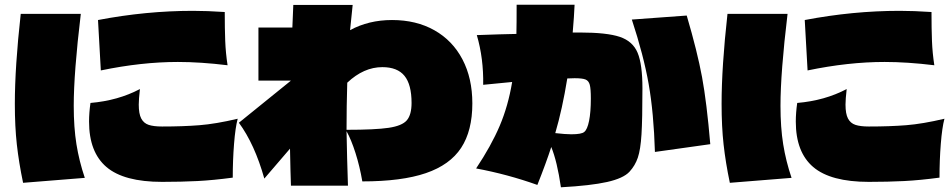

<svg xmlns="http://www.w3.org/2000/svg" viewBox="-20 -783 4040 815"><path d="M396 -698Q600 -737 799 -737Q859 -737 934 -732Q934 -661 936 -609.5Q938 -558 946 -506Q831 -520 735 -520Q581 -520 408 -484ZM78 -7Q60 -93 51.5 -169.5Q43 -246 43 -342Q43 -499 68 -724H323Q293 -474 293 -334Q293 -242 304.5 -170.5Q316 -99 340 -28ZM358 -267Q358 -304 364 -346Q481 -356 574 -405Q569 -362 569 -339Q569 -300 579.5 -280Q590 -260 611 -253Q632 -246 668 -246Q757 -246 826.5 -251.5Q896 -257 989 -279Q979 -242 973.5 -172.5Q968 -103 968 -29Q886 -18 818 -14.5Q750 -11 668 -11Q506 -11 432 -74Q358 -137 358 -267Z M1985 -344Q1985 -228 1937.5 -155.5Q1890 -83 1787.5 -48Q1685 -13 1518 -13Q1507 -77 1489 -133.5Q1471 -190 1451 -226Q1453 -111 1457 5H1215Q1213 -46 1211 -152L1102 -25Q1061 -171 994 -262L1214 -440V-441H1077V-666H1221L1225 -762H1477Q1469 -687 1466 -655Q1545 -698 1644 -698Q1747 -698 1824 -654.5Q1901 -611 1943 -531Q1985 -451 1985 -344ZM1727 -346Q1727 -424 1697 -461Q1667 -498 1603 -498Q1524 -498 1454 -432Q1451 -333 1451 -232Q1573 -232 1630 -240.5Q1687 -249 1707 -272.5Q1727 -296 1727 -346Z M2707 -408Q2707 -277 2703 -212.5Q2699 -148 2687.5 -114Q2676 -80 2652 -54Q2626 -26 2557 -10.5Q2488 5 2361 12Q2345 -98 2320 -159Q2298 -91 2261 2Q2135 -43 2001 -68Q2065 -164 2101 -248.5Q2137 -333 2154 -435L2031 -423Q2033 -535 2004 -634Q2112 -638 2172 -639Q2173 -678 2173 -763H2419Q2417 -714 2411 -645H2442Q2556 -645 2611 -626.5Q2666 -608 2686.5 -559Q2707 -510 2707 -408ZM2895 -717Q2940 -564 2960 -456Q2980 -348 2995 -171L2760 -138Q2755 -304 2733.5 -426Q2712 -548 2662 -700ZM2488 -365Q2488 -406 2483.5 -423Q2479 -440 2465.5 -445.5Q2452 -451 2419 -451Q2400 -451 2388 -450Q2367 -320 2337 -218Q2380 -213 2405 -213Q2449 -213 2460 -223Q2473 -233 2480.5 -270Q2488 -307 2488 -365Z M3396 -698Q3600 -737 3799 -737Q3859 -737 3934 -732Q3934 -661 3936 -609.5Q3938 -558 3946 -506Q3831 -520 3735 -520Q3581 -520 3408 -484ZM3078 -7Q3060 -93 3051.5 -169.5Q3043 -246 3043 -342Q3043 -499 3068 -724H3323Q3293 -474 3293 -334Q3293 -242 3304.5 -170.5Q3316 -99 3340 -28ZM3358 -267Q3358 -304 3364 -346Q3481 -356 3574 -405Q3569 -362 3569 -339Q3569 -300 3579.5 -280Q3590 -260 3611 -253Q3632 -246 3668 -246Q3757 -246 3826.5 -251.5Q3896 -257 3989 -279Q3979 -242 3973.5 -172.5Q3968 -103 3968 -29Q3886 -18 3818 -14.5Q3750 -11 3668 -11Q3506 -11 3432 -74Q3358 -137 3358 -267Z"/></svg>

Font: Mantou Sans
Style: Regular
Weight: 400
Designer: Mant0u / artakana
Foundry: Mant0u / artakana
Version: Version 1.001;October 22, 2023;FontCreator 14.0.0.2901 64-bi